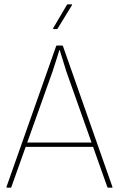

<svg xmlns="http://www.w3.org/2000/svg" viewBox="-20 -865 548 885"><path d="M14 0Q9 0 10 -4L239 -653Q240 -655 243 -655H266Q269 -655 270 -653L498 -4Q500 0 495 0H480Q477 0 475 -2L286 -535Q278 -560 270.5 -585Q263 -610 255 -635H254Q246 -610 238 -584Q230 -558 221 -532L32 -2Q31 0 28 0ZM90 -188 98 -208H409L416 -188ZM227 -731Q226 -731 225 -732.5Q224 -734 225 -735L288 -842Q290 -845 292 -845H308Q311 -845 312 -844Q313 -843 311 -840L246 -734Q245 -731 241 -731Z"/></svg>

Font: Sofia Sans Semi Condensed Thin
Style: Regular
Weight: 250
Version: Version 4.100